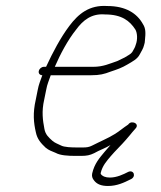

<svg xmlns="http://www.w3.org/2000/svg" viewBox="-20 -491 535 638"><path d="M162.1 -269C180.5 -311.6 205.8 -358.7 232.5 -392C256 -424.1 284.3 -446.8 329.3 -443C384.2 -443 411 -422 429.7 -393C436.3 -382.1 437.9 -359.5 431 -342C428.6 -331.9 423.4 -326.3 419.4 -318C413.9 -310.5 406.3 -307.7 394.3 -300C385.2 -295.3 376.9 -291.3 369.5 -288C343.9 -279.4 323 -269 290.1 -269ZM108.9 -255C107 -247.1 112.7 -241 120.6 -241C114.9 -224.8 108.5 -210 105.3 -192C102.9 -181.3 100.7 -170.7 98.9 -160C88.5 -114.7 91.9 -83 99 -52C103.7 -28.1 116.6 -14.6 132 0C141.8 8.1 152.6 11.9 165.1 17C180.1 25.5 206 27 230.3 27H249.8C267.9 27 278.7 24.9 292.8 18C310.9 7.6 329.6 1.7 347.1 -9C339.9 -1 333.5 6.3 328 13C310.5 34.1 293.9 52.5 286.4 85C284.4 93.7 286.5 101.7 292.8 109C302 120.9 316.2 127 338.7 127C368.6 127 391.9 116 413.8 105C433.4 96.8 425.3 72.2 406.5 80C389.6 88.6 368.2 99 345.1 99C337.8 99 331.7 98 326.8 96C323.5 94.8 313.3 89.5 314.6 84C320.3 59.5 334.7 43.8 348 28C362.6 10.7 383.8 -9.4 398 -26L411.7 -42C415.5 -47.2 423.9 -56.7 429.5 -63C439.5 -72.7 433.6 -82.1 423.4 -84C414.7 -85.8 409.6 -82.3 405.8 -77C398.7 -72.3 389.9 -66 379.4 -58C354.1 -38.8 333.6 -30.6 305.9 -17L285.6 -7C276.2 -2.2 267.7 -1 256.2 -1H237.2C218.6 -1 193.3 -1.5 181.8 -8C171.2 -13.3 162.6 -15.9 154.3 -23C141.7 -34.4 130.8 -43.8 127.5 -63C122.3 -91.1 117.7 -119.9 126.9 -160C128.9 -171.3 131.1 -182.3 133.6 -193C136.5 -210.9 143.5 -225.4 148.6 -241H283.6C310.9 -241 326.2 -244.7 347.4 -253C369.1 -260.2 384.8 -265.5 403.9 -277C421 -287.2 436.6 -294.6 444.8 -311C449.9 -320.9 456.1 -329.6 458.7 -341C460.6 -346.3 461.6 -352 461.7 -358C464.1 -381.4 464.5 -396.6 454.9 -411C435.7 -446 398.6 -471 336.7 -471C276.7 -475.1 240.5 -444.9 210.5 -405C181.3 -366.2 155.2 -316.9 133.1 -269H126.1C118.2 -269 110.7 -263 108.9 -255Z"/></svg>

Font: HoneyBee
Style: XLitIt
Weight: 200
Foundry: Cannot Into Space Fonts
Version: Version 0.89